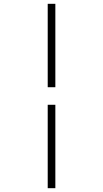

<svg xmlns="http://www.w3.org/2000/svg" viewBox="-20 -843 540 1006"><path d="M230 -386V-823H270V-386ZM230 143V-294H270V143Z"/></svg>

Font: Iosevka Curly Slab Extralight
Style: Regular
Weight: 200
Monospace: yes
Designer: Belleve Invis
Foundry: Belleve Invis
Version: Version 22.1.2; ttfautohint (v1.8.4)